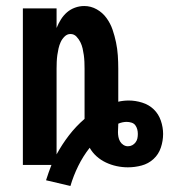

<svg xmlns="http://www.w3.org/2000/svg" viewBox="-20 -548 562 638"><path d="M214 70 133 51Q137 38 141.5 25.5Q146 13 151 0H56V-520H168V-455Q174 -470 182.5 -483.5Q191 -497 202.5 -507Q214 -517 229 -522.5Q244 -528 260 -528Q282 -528 301.5 -517Q321 -506 334 -488Q347 -470 354 -449.5Q361 -429 365.5 -407.5Q370 -386 371.5 -364Q373 -342 373 -320V-210Q381 -212 390 -213Q399 -214 408 -214Q430 -214 452.5 -207Q475 -200 491 -184.5Q507 -169 514.5 -147Q522 -125 522 -103Q522 -80 514.5 -57.5Q507 -35 490 -19.5Q473 -4 450.5 2Q428 8 405 8Q386 8 367.5 4Q349 0 332 -8Q315 -16 301 -28.5Q287 -41 278 -57Q256 -29 240 3.5Q224 36 214 70ZM168 -35Q186 -68 209 -98Q232 -128 261 -153V-320Q261 -331 260.5 -342.5Q260 -354 258.5 -365Q257 -376 254.5 -387Q252 -398 247 -408Q242 -418 234 -426.5Q226 -435 214 -435Q203 -435 194.5 -426.5Q186 -418 181.5 -408Q177 -398 174.5 -387Q172 -376 170.5 -365Q169 -354 168.5 -342.5Q168 -331 168 -320ZM405 -62Q413 -62 419.5 -65.5Q426 -69 430.5 -75Q435 -81 436.5 -88Q438 -95 438 -103Q438 -111 436 -118.5Q434 -126 429.5 -132Q425 -138 417 -140.5Q409 -143 401 -143Q394 -143 387 -141.5Q380 -140 373 -137V-135Q373 -129 372.5 -122Q372 -115 372 -109Q372 -101 373.5 -93Q375 -85 379 -78Q383 -71 390 -66.5Q397 -62 405 -62Z"/></svg>

Font: Iosevka SS04 Heavy
Style: Regular
Weight: 900
Monospace: yes
Designer: Belleve Invis
Foundry: Belleve Invis
Version: Version 19.0.0; ttfautohint (v1.8.4)